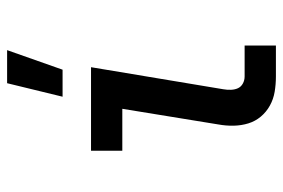

<svg xmlns="http://www.w3.org/2000/svg" viewBox="-148 -648 796 540"><g transform="rotate(-90 250.0 -378.0)"><path d="M305 0Q283 0 262 -3.5Q241 -7 223 -17Q205 -27 192 -42.5Q179 -58 173 -77.5Q167 -97 166.5 -118.5Q166 -140 170 -162L214 -432H96V-520H331L269 -148Q267 -137 267.5 -126Q268 -115 272 -106.5Q276 -98 285 -93Q294 -88 305 -88H392V0ZM248 -600 286 -756H379L324 -600Z"/></g></svg>

Font: Iosevka Curly Semibold
Style: Italic
Weight: 600
Italic angle: -9°
Monospace: yes
Designer: Belleve Invis
Foundry: Belleve Invis
Version: Version 22.1.2; ttfautohint (v1.8.4)